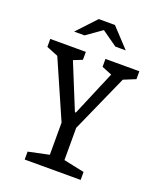

<svg xmlns="http://www.w3.org/2000/svg" viewBox="-168 -1044 956 1148"><g transform="rotate(20 310.0 -470.5)"><path d="M82.3 -691.2 118.5 -642.2 26.7 -679.5V-730H253V-679.5L165 -644.2L183.5 -691.2L315 -368.8H321.2L458.5 -693.8L465.7 -644.7L377.7 -680.2V-730.5H593.3V-680.2L500.3 -642.2L537.3 -693.8L347 -267.2H268.2ZM129.7 -50.5 283.7 -83 261.3 -41.5V-308H354.2V-41.5L331.8 -83L485.8 -50.5V0H129.7ZM258.5 -940.7H361.5L474.2 -820H408.2L296.7 -898.7H323.3L211.8 -820H145.8Z"/></g></svg>

Font: Monaspace Xenon Var ExtraLight
Style: Regular
Weight: 200
Designer: Riley Cran and the Lettermatic Team
Version: Version 1.200 (Monaspace Xenon Var)